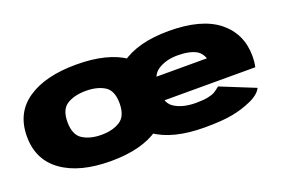

<svg xmlns="http://www.w3.org/2000/svg" viewBox="-84 -857 1647 1124"><g transform="rotate(-20 739.0 -295.0)"><path d="M447 4Q641 4 751.2 -74.8Q861.5 -153.5 861.5 -299Q861.5 -445.5 751.2 -521.2Q641 -597 447 -597Q253.5 -597 143 -521.2Q32.5 -445.5 32.5 -299Q32.5 -153.5 143 -74.8Q253.5 4 447 4ZM447 -159.5Q377.5 -159.5 331 -188.5Q284.5 -217.5 284.5 -297.5Q284.5 -377.5 331 -405.2Q377.5 -433 447 -433Q517 -433 563 -405.2Q609 -377.5 609 -297.5Q609 -217.5 563 -188.5Q517 -159.5 447 -159.5ZM1030.5 6.5V-146Q952.5 -146 902 -176Q851 -204 851 -292Q851 -380.5 900.5 -412Q950 -444.5 1024 -444.5Q1099 -444.5 1142.5 -419Q1168 -402 1179.5 -369.5H829.5V-223.5H1427.5Q1434.5 -253 1434.5 -292Q1434.5 -429.5 1331 -513.5Q1226 -596.5 1023 -596.5Q829.5 -596.5 720.5 -516.5Q611 -436.5 611 -292.5Q611 -149 721.5 -71Q830 6.5 1030.5 6.5ZM1030.5 -146V6.5Q1141 6.5 1204 -6Q1266 -17.5 1323 -43Q1379.5 -67.5 1399 -105.5L1184 -192.5Q1165 -176 1148 -166Q1130.5 -156.5 1103.5 -151.5Q1077 -146 1030.5 -146Z"/></g></svg>

Font: Anybody Expanded Black
Style: Regular
Weight: 900
Width: 7
Designer: Tyler Finck
Foundry: Etcetera Type Company
Version: Version 1.113;gftools[0.9.25]